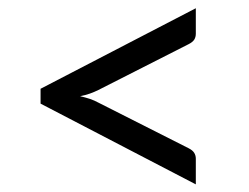

<svg xmlns="http://www.w3.org/2000/svg" viewBox="-20 -576 620 478"><path d="M225 -352Q215 -347 203.8 -343Q192.5 -339 179.5 -336.5Q192.5 -333.5 203.8 -329.8Q215 -326 225 -320.5L449.5 -207Q459.5 -202 463.5 -195.5Q467.5 -189 467.5 -181V-117L81 -318V-355L467.5 -555.5V-492Q467.5 -483.5 463.5 -477.2Q459.5 -471 449.5 -466Z"/></svg>

Font: Lato-Regular
Style: Regular
Weight: 400
Designer: Lukasz Dziedzic with Adam Twardoch and Botio Nikoltchev
Foundry: tyPoland Lukasz Dziedzic
Version: Version 2.015; 2015-08-06; http://www.latofonts.com/